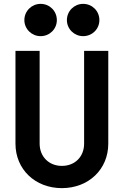

<svg xmlns="http://www.w3.org/2000/svg" viewBox="-20 -963 640 993"><path d="M540 -700H415V-220C415 -153 368 -105 300 -105C233 -105 185 -153 185 -220V-700H60V-220C60 -87 162 10 300 10C438 10 540 -87 540 -220ZM106 -859C106 -813 144 -776 190 -776C237 -776 274 -813 274 -859C274 -906 237 -943 190 -943C144 -943 106 -906 106 -859ZM326 -859C326 -813 364 -776 410 -776C457 -776 494 -813 494 -859C494 -906 457 -943 410 -943C364 -943 326 -906 326 -859Z"/></svg>

Font: CommitMono
Style: 700Regular
Weight: 700
Monospace: yes
Designer: Eigil Nikolajsen
Foundry: Eigil Nikolajsen
Version: Version 1.143